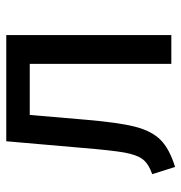

<svg xmlns="http://www.w3.org/2000/svg" viewBox="-3 -564 579 613"><g transform="rotate(-90 286.5 -257.5)"><path d="M481 -527V0H389V-452H226L211 -276Q202 -169 188.5 -116Q175 -63 146.5 -34.5Q118 -6 60 12L37 -61Q71 -73 85 -92Q99 -111 106 -150Q113 -189 121 -286L142 -527Z"/></g></svg>

Font: Fira Sans
Style: Regular
Weight: 400
Designer: bBox Type GmbH & Carrois Corporate GbR & Edenspiekermann AG
Foundry: bBox Type GmbH & Carrois Corporate GbR & Edenspiekermann AG
Version: Version 4.301